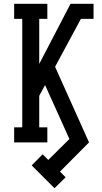

<svg xmlns="http://www.w3.org/2000/svg" viewBox="-20 -755 540 1018"><path d="M269 243 148 122 206 63 236 93 348 -18 219 -304 188 -247V-80H231V0H55V-80H98V-655H55V-735H231V-655H188V-416L354 -735H476V-655H409L272 -401L452 0L298 155L328 185Z"/></svg>

Font: Iosevka Slab Medium
Style: Regular
Weight: 500
Monospace: yes
Designer: Belleve Invis
Foundry: Belleve Invis
Version: Version 11.1.1; ttfautohint (v1.8.3)